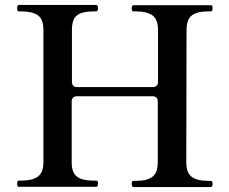

<svg xmlns="http://www.w3.org/2000/svg" viewBox="-20 -754 925 774"><path d="M829 -25Q837 -25 837 -13Q837 0 829 0H518Q511 0 511 -13Q511 -25 518 -25H532Q572 -25 594 -41Q616 -57 616 -100V-345Q616 -355 610.5 -360.5Q605 -366 595 -366H290Q280 -366 274.5 -360.5Q269 -355 269 -345V-100Q269 -57 291 -41.5Q313 -26 354 -26H367Q372 -26 373.5 -23Q375 -20 375 -13Q375 -1 367 -1H56Q49 -1 49 -13Q49 -26 56 -26H70Q110 -26 132.5 -42Q155 -58 155 -100V-634Q155 -677 132.5 -692.5Q110 -708 70 -708H56Q49 -708 49 -721Q49 -734 56 -734H367Q375 -734 375 -721Q375 -708 367 -708H354Q312 -708 291 -692.5Q270 -677 270 -634V-424Q270 -414 275.5 -408.5Q281 -403 291 -403H596Q606 -403 611.5 -408.5Q617 -414 617 -424V-633Q617 -676 594.5 -692Q572 -708 532 -708H518Q511 -708 511 -720Q511 -733 518 -733H829Q834 -733 835.5 -730Q837 -727 837 -720Q837 -708 829 -708H816Q775 -708 753.5 -692Q732 -676 732 -633L731 -100Q731 -57 753 -41Q775 -25 816 -25Z"/></svg>

Font: Shippori Mincho B1 SemiBold
Style: Regular
Weight: 600
Designer: FONTDASU
Foundry: FONTDASU / Google Inc. / but / Adobe
Version: Version 3.110; ttfautohint (v1.8.3)